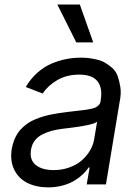

<svg xmlns="http://www.w3.org/2000/svg" viewBox="-20 -804 604 837"><path d="M190.3 12.8Q138.1 12.8 99.4 -6.6Q60.7 -25.9 41.9 -64.5Q23.1 -103 31.2 -154.8Q34.8 -175.1 41.7 -192.8Q48.7 -210.6 57.7 -224.1Q66.8 -237.6 79.5 -249.1Q92.3 -260.7 105.1 -269Q117.9 -277.3 134.8 -284.3Q151.6 -291.2 166.5 -295.8Q181.5 -300.4 200.6 -304.3Q219.8 -308.2 235.1 -310.5Q250.4 -312.9 269.9 -315.3Q283.7 -317.1 301.1 -319.1Q318.5 -321 328.7 -322.3Q338.8 -323.5 351.6 -325.1Q364.3 -326.7 371.4 -328.3Q378.6 -329.9 386.9 -332.2Q395.2 -334.5 399.9 -337.4Q404.5 -340.2 408.9 -344.3Q413.4 -348.4 415.7 -353.3Q418 -358.3 419 -365.1V-367.9Q427.9 -421.2 404.8 -449.9Q381.7 -478.7 325.3 -478.7Q270.2 -478.7 229.2 -454.5Q188.2 -430.4 166.2 -396.3L92.3 -424.7Q113.3 -460.6 142.4 -486.5Q171.5 -512.4 203.8 -526.3Q236.2 -540.1 267.8 -546.3Q299.4 -552.6 332.4 -552.6Q349.4 -552.6 365.1 -551Q380.7 -549.4 401.3 -544.6Q421.9 -539.8 437.1 -531.1Q452.4 -522.4 468.8 -508.2Q485.1 -494 492.5 -473.5Q500 -453.1 504.6 -424.7Q509.2 -396.3 501.4 -359.4L441.8 0H358L370.7 -73.9H366.5Q356.9 -59.3 342.2 -45.1Q327.4 -30.9 305.9 -17.4Q284.4 -3.9 254.3 4.4Q224.1 12.8 190.3 12.8ZM214.5 -62.5Q250.4 -62.5 282.1 -73.9Q313.9 -85.2 335.9 -104.4Q358 -123.6 372.2 -147.5Q386.4 -171.5 390.6 -197.4L403.4 -274.1Q400.6 -271.3 395.2 -268.6Q389.9 -266 381.6 -263.7Q373.2 -261.4 365.2 -259.4Q357.2 -257.5 345.5 -255.5Q333.8 -253.6 325.6 -252.1Q317.5 -250.7 304.5 -249.1Q291.5 -247.5 285.7 -246.6Q279.8 -245.7 267.9 -244.5Q256 -243.3 254.3 -242.9Q226.6 -239.3 205.3 -233.7Q183.9 -228 163.9 -217.7Q143.8 -207.4 131.2 -190.5Q118.6 -173.7 115.1 -150.6Q108 -108 135.3 -85.2Q162.6 -62.5 214.5 -62.5ZM312.5 -619.3 230.1 -784.1H328.1L386.4 -619.3Z"/></svg>

Font: Karasuma Gothic
Style: Italic
Weight: 400
Italic angle: -9.39999°
Designer: Rasmus Andersson / Ryoko Nishizuka
Foundry: Genbu
Version: Version 1.00